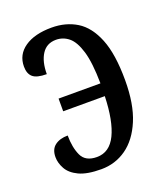

<svg xmlns="http://www.w3.org/2000/svg" viewBox="-109 -623 617 711"><g transform="rotate(-20 200.0 -268.0)"><path d="M170 10Q114 10 82.5 -5Q51 -20 38 -43.5Q25 -67 25 -90Q25 -121 44.5 -135.5Q64 -150 95 -150Q95 -103 110 -70.5Q125 -38 170 -38Q220 -38 245.5 -90.5Q271 -143 274 -240H110V-290H275Q274 -372 260.5 -417Q247 -462 225 -480Q203 -498 175 -498Q138 -498 119 -468.5Q100 -439 100 -390Q61 -390 45.5 -403.5Q30 -417 30 -445Q30 -492 69 -519Q108 -546 175 -546Q231 -546 273.5 -520Q316 -494 340.5 -433.5Q365 -373 365 -270Q365 -176 339 -114Q313 -52 269 -21Q225 10 170 10Z"/></g></svg>

Font: Noto Serif ExtraCondensed
Style: Regular
Weight: 400
Width: 2
Designer: Monotype Design Team
Foundry: Monotype Imaging Inc.
Version: Version 2.015